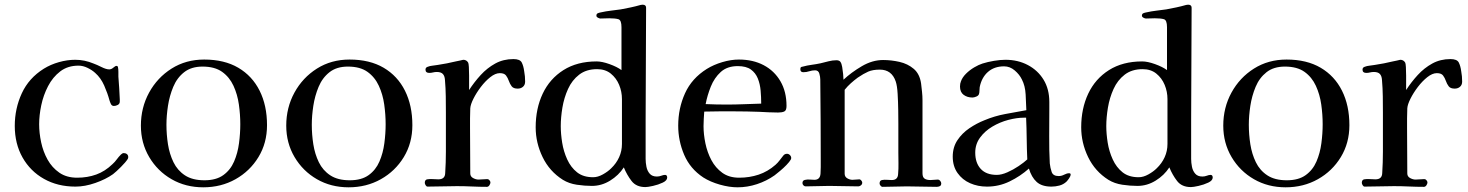

<svg xmlns="http://www.w3.org/2000/svg" viewBox="-20 -796 6261 819"><path d="M527 -126Q527 -124 526.5 -122Q526 -120 525 -118Q516 -104 496 -84Q476 -64 462 -53Q431 -31 386.5 -15.5Q342 0 302 0Q226 0 167.5 -33Q109 -66 76 -124.5Q43 -183 43 -259Q43 -333 73 -398Q103 -463 167 -503Q196 -521 231.5 -531Q267 -541 301 -541Q321 -541 340.5 -537Q360 -533 379 -525Q393 -520 413 -510Q433 -500 446 -500Q455 -500 463.5 -507.5Q472 -515 477 -515Q481 -515 483 -511Q485 -501 485 -490Q485 -479 485 -469Q487 -444 488.5 -420Q490 -396 491 -372Q491 -370 491 -367.5Q491 -365 491 -363Q491 -353 482.5 -348.5Q474 -344 466 -344Q457 -344 453 -352.5Q449 -361 447 -368Q439 -398 424.5 -431Q410 -464 386 -485Q373 -497 353.5 -506.5Q334 -516 315 -516Q269 -516 237 -491.5Q205 -467 185 -428.5Q165 -390 156 -347Q147 -304 147 -266Q147 -229 155.5 -189Q164 -149 183 -115Q202 -81 233 -59.5Q264 -38 309 -38Q353 -38 390.5 -51.5Q428 -65 460 -96Q470 -105 478 -116Q486 -127 496 -137Q502 -143 508 -143Q516 -143 521.5 -138.5Q527 -134 527 -126Z M1005 -266Q1005 -307 999 -350Q993 -393 976 -430Q959 -467 927.5 -489.5Q896 -512 844 -512Q796 -512 765.5 -488Q735 -464 719 -425.5Q703 -387 696.5 -344.5Q690 -302 690 -264Q690 -222 696.5 -180.5Q703 -139 720 -104Q737 -69 769 -48Q801 -27 852 -27Q902 -27 932.5 -49Q963 -71 978.5 -107Q994 -143 999.5 -185Q1005 -227 1005 -266ZM1119 -262Q1119 -186 1082.5 -126Q1046 -66 984.5 -31.5Q923 3 847 3Q772 3 712 -31.5Q652 -66 616.5 -126Q581 -186 581 -260Q581 -337 616 -401Q651 -465 712 -503.5Q773 -542 851 -542Q937 -542 996.5 -507Q1056 -472 1087.5 -409Q1119 -346 1119 -262Z M1625 -266Q1625 -307 1619 -350Q1613 -393 1596 -430Q1579 -467 1547.5 -489.5Q1516 -512 1464 -512Q1416 -512 1385.5 -488Q1355 -464 1339 -425.5Q1323 -387 1316.5 -344.5Q1310 -302 1310 -264Q1310 -222 1316.5 -180.5Q1323 -139 1340 -104Q1357 -69 1389 -48Q1421 -27 1472 -27Q1522 -27 1552.5 -49Q1583 -71 1598.5 -107Q1614 -143 1619.5 -185Q1625 -227 1625 -266ZM1739 -262Q1739 -186 1702.5 -126Q1666 -66 1604.5 -31.5Q1543 3 1467 3Q1392 3 1332 -31.5Q1272 -66 1236.5 -126Q1201 -186 1201 -260Q1201 -337 1236 -401Q1271 -465 1332 -503.5Q1393 -542 1471 -542Q1557 -542 1616.5 -507Q1676 -472 1707.5 -409Q1739 -346 1739 -262Z M2220 -448Q2220 -434 2211 -426Q2202 -418 2188 -418Q2170 -418 2162.5 -428Q2155 -438 2150.5 -451Q2146 -464 2138.5 -474Q2131 -484 2112 -484Q2093 -484 2071.5 -467Q2050 -450 2031 -425Q2012 -400 1999.5 -375Q1987 -350 1986 -334Q1985 -313 1985 -291.5Q1985 -270 1985 -249Q1985 -201 1985.5 -152.5Q1986 -104 1986 -56Q1986 -43 1998 -36.5Q2010 -30 2021 -30Q2031 -30 2040 -31Q2049 -32 2059 -32Q2064 -32 2068 -27Q2072 -22 2072 -18Q2072 -12 2067.5 -5.5Q2063 1 2057 1Q2025 1 1993 -0.5Q1961 -2 1929 -2Q1898 -2 1867 -1Q1836 0 1804 0Q1799 0 1795.5 -6Q1792 -12 1792 -16Q1792 -29 1802 -31Q1813 -33 1826 -32Q1839 -31 1850 -31Q1878 -31 1879 -57Q1882 -103 1882 -149Q1882 -195 1882 -241V-315Q1882 -350 1881.5 -385Q1881 -420 1878 -455Q1877 -472 1869 -480.5Q1861 -489 1843 -489Q1835 -489 1827 -487Q1819 -485 1811 -485Q1795 -485 1795 -499Q1795 -508 1804 -511Q1814 -515 1825.5 -516Q1837 -517 1847 -519Q1887 -525 1924 -534Q1927 -534 1941 -537.5Q1955 -541 1956 -541Q1970 -541 1977 -529Q1979 -526 1980 -510Q1981 -494 1981 -473.5Q1981 -453 1981 -435.5Q1981 -418 1981 -412Q2003 -446 2030.5 -476Q2058 -506 2092.5 -525Q2127 -544 2170 -544Q2198 -544 2205.5 -529.5Q2213 -515 2216 -492Q2218 -482 2219 -470.5Q2220 -459 2220 -448Z M2633 -373Q2633 -405 2621 -434Q2609 -463 2585.5 -482Q2562 -501 2527 -501Q2481 -501 2450.5 -477.5Q2420 -454 2403 -416.5Q2386 -379 2379 -337Q2372 -295 2372 -258Q2372 -225 2378 -187.5Q2384 -150 2399.5 -116Q2415 -82 2441.5 -61Q2468 -40 2510 -40Q2530 -40 2551.5 -52Q2573 -64 2587 -78Q2609 -99 2621 -125.5Q2633 -152 2633 -182ZM2826 -39Q2826 -26 2807 -17Q2788 -8 2765.5 -3Q2743 2 2733 2Q2694 2 2674 -24Q2654 -50 2641 -82Q2619 -48 2582.5 -25.5Q2546 -3 2505 -3Q2474 -3 2440.5 -8Q2407 -13 2381 -29Q2324 -65 2294.5 -126Q2265 -187 2265 -253Q2265 -333 2295 -396.5Q2325 -460 2383.5 -497Q2442 -534 2525 -534Q2548 -534 2580 -522.5Q2612 -511 2631 -497V-680Q2631 -710 2618 -714Q2605 -718 2579 -718Q2569 -718 2560 -717.5Q2551 -717 2541 -717Q2537 -717 2530.5 -720.5Q2524 -724 2524 -729Q2524 -737 2530 -739.5Q2536 -742 2542 -743Q2564 -748 2585.5 -750.5Q2607 -753 2628 -756Q2650 -760 2671 -764.5Q2692 -769 2713 -775Q2716 -776 2721 -776Q2736 -776 2736 -763Q2736 -644 2735 -524.5Q2734 -405 2734 -286V-118Q2734 -102 2737.5 -84.5Q2741 -67 2751.5 -55Q2762 -43 2782 -43Q2792 -43 2801 -46.5Q2810 -50 2817 -50Q2822 -50 2824 -46.5Q2826 -43 2826 -39Z M3227 -354Q3227 -382 3224.5 -410Q3222 -438 3212.5 -461.5Q3203 -485 3183 -499.5Q3163 -514 3127 -514Q3082 -514 3054.5 -489Q3027 -464 3012 -426.5Q2997 -389 2990 -352Q3012 -351 3034.5 -350.5Q3057 -350 3079 -350Q3116 -350 3153 -351.5Q3190 -353 3227 -354ZM3355 -122Q3355 -119 3353 -115Q3348 -106 3335 -92.5Q3322 -79 3307.5 -67Q3293 -55 3284 -48Q3250 -24 3209 -10.5Q3168 3 3126 3Q3091 3 3050.5 -8.5Q3010 -20 2980 -39Q2924 -76 2898.5 -135.5Q2873 -195 2873 -260Q2873 -334 2902 -398Q2931 -462 2995 -502Q3024 -520 3061 -531Q3098 -542 3132 -542Q3192 -542 3237.5 -518Q3283 -494 3309 -449.5Q3335 -405 3335 -344Q3335 -325 3325.5 -320.5Q3316 -316 3299 -316Q3279 -316 3259 -317Q3239 -318 3219 -319Q3192 -320 3165.5 -320.5Q3139 -321 3113 -321Q3081 -321 3048.5 -321Q3016 -321 2984 -320Q2983 -304 2982 -289Q2981 -274 2981 -258Q2981 -223 2989 -184.5Q2997 -146 3014.5 -113Q3032 -80 3061 -59Q3090 -38 3133 -38Q3177 -38 3216 -51Q3255 -64 3288 -93Q3298 -102 3305.5 -112Q3313 -122 3321 -132Q3327 -140 3337 -140Q3344 -140 3349.5 -134.5Q3355 -129 3355 -122Z M3995 -14Q3995 -5 3989 -2Q3983 1 3975 1Q3944 1 3912 0Q3880 -1 3848 -1Q3823 -1 3796.5 0Q3770 1 3744 1Q3740 1 3736 -4Q3732 -9 3732 -13Q3732 -26 3742 -28Q3753 -30 3763.5 -29Q3774 -28 3784 -28Q3810 -28 3811 -54Q3813 -77 3812.5 -100Q3812 -123 3812 -145V-269Q3812 -290 3811.5 -325.5Q3811 -361 3809 -395.5Q3807 -430 3801 -448Q3784 -499 3733 -499Q3703 -499 3683.5 -490.5Q3664 -482 3639 -465Q3624 -454 3609.5 -441Q3595 -428 3583 -413Q3583 -323 3583 -233.5Q3583 -144 3583 -55Q3583 -42 3594 -35.5Q3605 -29 3616 -29Q3624 -29 3631.5 -30Q3639 -31 3646 -31Q3650 -31 3654 -26Q3658 -21 3658 -17Q3658 -10 3652.5 -5.5Q3647 -1 3641 -1Q3610 -1 3579 -2Q3548 -3 3517 -3Q3492 -3 3467 -2Q3442 -1 3417 -1Q3411 -1 3407 -5.5Q3403 -10 3403 -15Q3403 -26 3413 -28.5Q3423 -31 3435 -30Q3447 -29 3454 -29Q3478 -29 3480 -55Q3481 -69 3481 -83Q3481 -97 3481 -110Q3481 -196 3480.5 -283Q3480 -370 3479 -457Q3479 -468 3475 -482Q3471 -496 3457 -496Q3444 -496 3432 -492Q3420 -488 3407 -488Q3394 -488 3394 -500Q3394 -507 3396 -509Q3398 -511 3405 -512Q3423 -517 3442 -519.5Q3461 -522 3480 -526Q3497 -530 3514 -534.5Q3531 -539 3548 -539Q3560 -539 3565 -532Q3570 -525 3572.5 -510Q3575 -495 3576.5 -480Q3578 -465 3578 -456Q3611 -487 3656 -513.5Q3701 -540 3747 -540Q3782 -540 3817 -532Q3852 -524 3877.5 -502.5Q3903 -481 3909 -440Q3911 -423 3913 -404.5Q3915 -386 3915 -369Q3915 -291 3915 -213Q3915 -135 3915 -57Q3915 -40 3924 -34Q3933 -28 3949 -28Q3957 -28 3964.5 -29Q3972 -30 3980 -30Q3986 -30 3990.5 -24.5Q3995 -19 3995 -14Z M4362 -116Q4360 -160 4359.5 -205Q4359 -250 4357 -294H4348Q4317 -294 4281 -284.5Q4245 -275 4213 -256Q4181 -237 4160.5 -209Q4140 -181 4140 -145Q4140 -101 4163.5 -75.5Q4187 -50 4232 -50Q4252 -50 4277 -61Q4302 -72 4325 -87.5Q4348 -103 4362 -116ZM4547 -52Q4547 -45 4540.5 -35.5Q4534 -26 4529 -21Q4516 -9 4499 -4.5Q4482 0 4465 0Q4424 0 4402 -20Q4380 -40 4369 -77Q4332 -44 4286.5 -22Q4241 0 4190 0Q4151 0 4118 -14.5Q4085 -29 4064.5 -58Q4044 -87 4044 -128Q4044 -168 4064 -198Q4084 -228 4115 -249Q4146 -270 4179 -283Q4222 -301 4267.5 -309.5Q4313 -318 4358 -326Q4357 -356 4355 -393Q4353 -430 4339 -457Q4329 -478 4308.5 -495.5Q4288 -513 4263 -513Q4221 -513 4194 -489Q4167 -465 4159 -424Q4158 -417 4158 -409Q4158 -401 4156 -395Q4154 -388 4144.5 -384Q4135 -380 4128 -380Q4106 -380 4090.5 -391.5Q4075 -403 4075 -427Q4075 -440 4079 -449Q4085 -466 4100.5 -481.5Q4116 -497 4135.5 -508.5Q4155 -520 4171 -525Q4193 -532 4220 -536.5Q4247 -541 4269 -541Q4322 -541 4364.5 -518.5Q4407 -496 4431.5 -456Q4456 -416 4456 -361V-330Q4456 -272 4455.5 -214.5Q4455 -157 4458 -99Q4460 -80 4466 -62.5Q4472 -45 4496 -45Q4508 -45 4519.5 -51Q4531 -57 4540 -57Q4547 -57 4547 -52Z M4960 -373Q4960 -405 4948 -434Q4936 -463 4912.5 -482Q4889 -501 4854 -501Q4808 -501 4777.5 -477.5Q4747 -454 4730 -416.5Q4713 -379 4706 -337Q4699 -295 4699 -258Q4699 -225 4705 -187.5Q4711 -150 4726.5 -116Q4742 -82 4768.5 -61Q4795 -40 4837 -40Q4857 -40 4878.5 -52Q4900 -64 4914 -78Q4936 -99 4948 -125.5Q4960 -152 4960 -182ZM5153 -39Q5153 -26 5134 -17Q5115 -8 5092.5 -3Q5070 2 5060 2Q5021 2 5001 -24Q4981 -50 4968 -82Q4946 -48 4909.5 -25.5Q4873 -3 4832 -3Q4801 -3 4767.5 -8Q4734 -13 4708 -29Q4651 -65 4621.5 -126Q4592 -187 4592 -253Q4592 -333 4622 -396.5Q4652 -460 4710.5 -497Q4769 -534 4852 -534Q4875 -534 4907 -522.5Q4939 -511 4958 -497V-680Q4958 -710 4945 -714Q4932 -718 4906 -718Q4896 -718 4887 -717.5Q4878 -717 4868 -717Q4864 -717 4857.5 -720.5Q4851 -724 4851 -729Q4851 -737 4857 -739.5Q4863 -742 4869 -743Q4891 -748 4912.5 -750.5Q4934 -753 4955 -756Q4977 -760 4998 -764.5Q5019 -769 5040 -775Q5043 -776 5048 -776Q5063 -776 5063 -763Q5063 -644 5062 -524.5Q5061 -405 5061 -286V-118Q5061 -102 5064.5 -84.5Q5068 -67 5078.5 -55Q5089 -43 5109 -43Q5119 -43 5128 -46.5Q5137 -50 5144 -50Q5149 -50 5151 -46.5Q5153 -43 5153 -39Z M5622 -266Q5622 -307 5616 -350Q5610 -393 5593 -430Q5576 -467 5544.5 -489.5Q5513 -512 5461 -512Q5413 -512 5382.5 -488Q5352 -464 5336 -425.5Q5320 -387 5313.5 -344.5Q5307 -302 5307 -264Q5307 -222 5313.5 -180.5Q5320 -139 5337 -104Q5354 -69 5386 -48Q5418 -27 5469 -27Q5519 -27 5549.5 -49Q5580 -71 5595.5 -107Q5611 -143 5616.5 -185Q5622 -227 5622 -266ZM5736 -262Q5736 -186 5699.5 -126Q5663 -66 5601.5 -31.5Q5540 3 5464 3Q5389 3 5329 -31.5Q5269 -66 5233.5 -126Q5198 -186 5198 -260Q5198 -337 5233 -401Q5268 -465 5329 -503.5Q5390 -542 5468 -542Q5554 -542 5613.5 -507Q5673 -472 5704.5 -409Q5736 -346 5736 -262Z M6217 -448Q6217 -434 6208 -426Q6199 -418 6185 -418Q6167 -418 6159.5 -428Q6152 -438 6147.5 -451Q6143 -464 6135.5 -474Q6128 -484 6109 -484Q6090 -484 6068.5 -467Q6047 -450 6028 -425Q6009 -400 5996.5 -375Q5984 -350 5983 -334Q5982 -313 5982 -291.5Q5982 -270 5982 -249Q5982 -201 5982.5 -152.5Q5983 -104 5983 -56Q5983 -43 5995 -36.5Q6007 -30 6018 -30Q6028 -30 6037 -31Q6046 -32 6056 -32Q6061 -32 6065 -27Q6069 -22 6069 -18Q6069 -12 6064.5 -5.5Q6060 1 6054 1Q6022 1 5990 -0.5Q5958 -2 5926 -2Q5895 -2 5864 -1Q5833 0 5801 0Q5796 0 5792.5 -6Q5789 -12 5789 -16Q5789 -29 5799 -31Q5810 -33 5823 -32Q5836 -31 5847 -31Q5875 -31 5876 -57Q5879 -103 5879 -149Q5879 -195 5879 -241V-315Q5879 -350 5878.5 -385Q5878 -420 5875 -455Q5874 -472 5866 -480.5Q5858 -489 5840 -489Q5832 -489 5824 -487Q5816 -485 5808 -485Q5792 -485 5792 -499Q5792 -508 5801 -511Q5811 -515 5822.5 -516Q5834 -517 5844 -519Q5884 -525 5921 -534Q5924 -534 5938 -537.5Q5952 -541 5953 -541Q5967 -541 5974 -529Q5976 -526 5977 -510Q5978 -494 5978 -473.5Q5978 -453 5978 -435.5Q5978 -418 5978 -412Q6000 -446 6027.5 -476Q6055 -506 6089.5 -525Q6124 -544 6167 -544Q6195 -544 6202.5 -529.5Q6210 -515 6213 -492Q6215 -482 6216 -470.5Q6217 -459 6217 -448Z"/></svg>

Font: Kaisei Decol Medium
Style: Regular
Weight: 500
Designer: Font-Kai, 金井和夫
Foundry: KAZUO KANAI
Version: Version 5.003